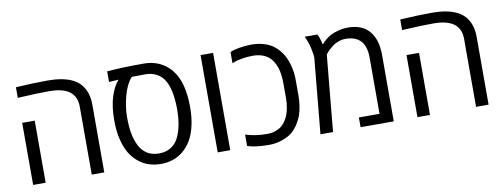

<svg xmlns="http://www.w3.org/2000/svg" viewBox="-56 -928 3214 1224"><g transform="rotate(-10 1551.0 -315.5)"><path d="M526.4 -517.1Q538.6 -482.9 538.6 -439.5V0H457.5V-440.4Q457.5 -570.8 282.7 -570.8Q205.6 -570.8 112.3 -565.4L78.1 -563.5V-632.3Q191.9 -639.6 286.4 -639.6Q380.9 -639.6 441.9 -611.1Q502.9 -582.5 526.4 -517.1ZM159.2 0H78.1V-401.9H159.2Z M904.3 -639.6Q1017.6 -639.6 1083.7 -559.1Q1149.9 -478.5 1149.9 -314.9Q1149.9 -248.5 1137.2 -194.1Q1124.5 -139.6 1102.3 -102.3Q1080.1 -64.9 1048.8 -39.3Q1017.6 -13.7 981.4 -2Q945.3 9.8 904.3 9.8Q863.3 9.8 827.1 -2Q791 -13.7 759.8 -39.3Q728.5 -64.9 706.3 -102.3Q684.1 -139.6 671.4 -194.1Q658.7 -248.5 658.7 -314.9Q658.7 -406.2 679.4 -469.5Q700.2 -532.7 731 -566.4L668.5 -562.5V-631.3Q771.5 -639.6 904.3 -639.6ZM1033.2 -138.7Q1065.9 -209 1065.9 -314.9Q1065.9 -455.6 1019 -518.1Q1001.5 -541.5 972.2 -555.9Q942.9 -570.3 904.3 -570.3L816.9 -569.3Q780.3 -528.3 761.5 -456.5Q742.7 -384.8 742.7 -323.7Q742.7 -262.7 750.2 -219.5Q757.8 -176.3 775.4 -138.4Q793 -100.6 825.7 -79.3Q858.4 -58.1 904.3 -58.1Q950.2 -58.1 982.9 -79.3Q1015.6 -100.6 1033.2 -138.7Z M1354 0H1272.9V-629.9H1354Z M1829.6 -466.3Q1842.8 -419.4 1842.8 -369.1V-262.2Q1842.8 -232.9 1837.4 -199Q1832 -165 1823.5 -140.9Q1814.9 -116.7 1796.6 -87.4Q1778.3 -58.1 1753.7 -38.1Q1729 -18.1 1689 -4.2Q1648.9 9.8 1604.5 9.8Q1560.1 9.8 1526.1 5.4Q1492.2 1 1478 -3.9L1464.4 -8.3V-81.5Q1528.3 -61 1604.5 -61Q1634.3 -61 1658.4 -69.6Q1682.6 -78.1 1698.5 -91.3Q1714.4 -104.5 1726.6 -123.5Q1738.8 -142.6 1745.1 -160.6Q1751.5 -178.7 1755.4 -199.2Q1761.7 -230 1761.7 -263.7V-359.4Q1761.7 -421.4 1748 -462.9Q1742.2 -481 1730.2 -501.5Q1718.3 -522 1702.1 -535.6Q1686 -549.3 1660.4 -558.6Q1634.8 -567.9 1598.9 -567.9Q1563 -567.9 1528.3 -561.8Q1493.7 -555.7 1479 -549.3L1464.4 -543V-615.2Q1469.7 -618.2 1480 -622.1Q1490.2 -626 1526.1 -632.8Q1562 -639.6 1603 -639.6Q1644 -639.6 1678.7 -629.9Q1713.4 -620.1 1737.5 -603.8Q1761.7 -587.4 1780.5 -564.7Q1799.3 -542 1810.8 -517.8Q1822.3 -493.7 1829.6 -466.3Z M2228 -639.6Q2320.3 -639.6 2366.5 -584Q2412.6 -528.3 2412.6 -430.7V0H2197.8V-63H2331.5V-427.2Q2331.5 -571.3 2199.7 -571.3Q2176.8 -571.3 2154.5 -563.2Q2132.3 -555.2 2117.2 -543.9Q2085 -519 2071.8 -501L2065.9 -493.2L2019.5 0H1938L1983.9 -484.4Q1983.9 -486.3 1983.9 -495.1Q1983.9 -503.9 1977.1 -540Q1970.2 -576.2 1960 -599.6L1947.3 -629.9H2028.8Q2042 -607.9 2051.3 -563.5H2054.7Q2080.1 -593.8 2115.7 -613.3Q2134.3 -623 2164.6 -631.3Q2194.8 -639.6 2228 -639.6Z M3014.2 -517.1Q3026.4 -482.9 3026.4 -439.5V0H2945.3V-440.4Q2945.3 -570.8 2770.5 -570.8Q2693.4 -570.8 2600.1 -565.4L2565.9 -563.5V-632.3Q2679.7 -639.6 2774.2 -639.6Q2868.7 -639.6 2929.7 -611.1Q2990.7 -582.5 3014.2 -517.1ZM2647 0H2565.9V-401.9H2647Z"/></g></svg>

Font: Open Sans Hebrew
Style: Regular
Weight: 400
Foundry: Ascender Corporation, Yanek Iontef
Version: Version 2.001;PS 002.001;hotconv 1.0.70;makeotf.lib2.5.58329